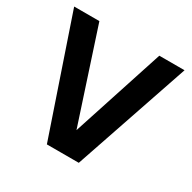

<svg xmlns="http://www.w3.org/2000/svg" viewBox="-162 -904 1070 1068"><g transform="rotate(30 372.5 -370.0)"><path d="M270 0 18 -740H180L373 -151L565 -740H727L475 0Z"/></g></svg>

Font: Be Vietnam Pro
Style: Bold
Weight: 700
Designer: Lam Bao, Tony Le, Vietanh Nguyen
Foundry: Yellow Type Foundry
Version: Version 1.002; ttfautohint (v1.8.3)